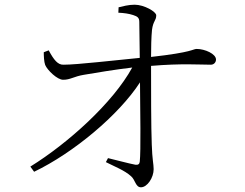

<svg xmlns="http://www.w3.org/2000/svg" viewBox="-20 -784 1040 816"><path d="M125 -54C292 -134 485 -295 575 -434C576 -315 579 -141 574 -97C573 -87 567 -82 555 -84C528 -89 477 -103 439 -112L430 -95C463 -78 510 -60 537 -35C555 -20 556 12 579 12C606 12 633 -29 633 -65C633 -87 627 -105 625 -170C622 -243 622 -409 622 -504C752 -515 830 -509 876 -509C889 -509 898 -519 898 -531C898 -555 851 -576 816 -576C799 -576 802 -562 622 -542C622 -580 623 -628 626 -657C631 -696 644 -696 644 -719C644 -734 593 -764 552 -764C526 -764 501 -757 484 -753L483 -730C506 -729 528 -726 546 -720C564 -714 572 -709 572 -691L574 -538C469 -528 308 -509 250 -509C226 -508 209 -529 187 -570L166 -562C166 -547 167 -521 172 -508C181 -486 224 -444 249 -445C279 -445 294 -459 336 -466C389 -475 466 -488 542 -497C460 -347 269 -175 109 -76Z"/></svg>

Font: Noto Serif CJK HK Light
Style: Regular
Weight: 300
Designer: Ryoko NISHIZUKA 西塚涼子 (kana & ideographs); Frank Grießhammer (Latin, Greek & Cyrillic); Wenlong ZHANG 张文龙 (bopomofo); San
Foundry: Adobe
Version: Version 2.001;hotconv 1.1.0;makeotfexe 2.6.0